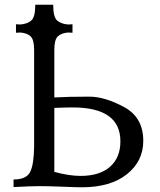

<svg xmlns="http://www.w3.org/2000/svg" viewBox="-20 -794 678 816"><path d="M322.8 -46.4Q403.3 -46.4 447.5 -85.2Q491.7 -124 491.7 -193.4Q491.7 -337.4 288.6 -337.4Q258.3 -337.4 210.9 -335.4V-63.5Q273.4 -46.4 322.8 -46.4ZM327.6 2Q305.7 2 246.6 -0.5Q187.5 -2.9 147.5 -2.9Q112.3 -2.9 37.6 1V-31.2Q91.8 -31.2 107.9 -62.7Q124 -94.2 125 -170.9V-582.5Q125 -624.5 110.6 -638.9Q96.2 -653.3 66.9 -655.8L47.9 -654.8V-690.9L66.9 -689.9Q96.2 -692.4 113 -706.8Q129.9 -721.2 129.9 -773.9H206.1Q206.1 -721.2 222.9 -706.8Q239.7 -692.4 269 -689.9L288.1 -690.9V-654.8L269 -655.8Q239.7 -653.3 225.3 -638.9Q210.9 -624.5 210.9 -582.5V-379.9Q270 -383.3 359.9 -383.3Q424.8 -383.3 506.8 -339.4Q588.9 -295.4 588.9 -195.3Q588.9 -108.9 519.3 -53.5Q449.7 2 327.6 2Z"/></svg>

Font: Almanac
Style: Regular
Weight: 400
Designer: Eden's Almanac
Version: Version 3.501;March 28, 2021;FontCreator 13.0.0.2683 64-bit